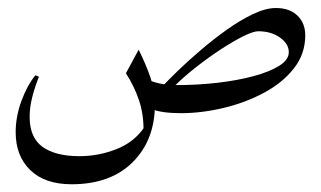

<svg xmlns="http://www.w3.org/2000/svg" viewBox="-20 -278 809 484"><path d="M425.3 -63.5 436.5 7.3Q385.7 7.3 359.9 -3.9L350.1 -78.6Q379.9 -63.5 425.3 -63.5ZM329.6 -152.8Q348.1 -115.2 359.4 -82.3Q370.6 -49.3 370.6 -15.6Q370.6 74.7 314.7 130.6Q258.8 186.5 160.6 186.5Q93.3 186.5 56.4 150.9Q19.5 115.2 19.5 55.2Q19.5 16.1 33.9 -23.2Q48.3 -62.5 69.3 -88.4L78.1 -84.5Q67.4 -57.6 61 -32.2Q54.7 -6.8 54.7 16.6Q54.7 68.8 87.4 92.3Q120.1 115.7 180.2 115.7Q228.5 115.7 273.7 97.9Q318.8 80.1 344.2 42L341.8 51.8Q342.3 10.7 330.6 -24.7Q318.8 -60.1 297.4 -93.3ZM675.3 -257.8Q710 -257.8 729.7 -238.8Q749.5 -219.7 749.5 -189Q749.5 -142.1 720.9 -105.7Q692.4 -69.3 645.5 -44.2Q598.6 -19 543.5 -5.9Q488.3 7.3 435.5 7.3L424.3 -63.5Q477.5 -63.5 528.3 -69.3Q579.1 -75.2 619.6 -86.2Q660.2 -97.2 684.1 -112.3Q708 -127.4 708 -146.5Q708 -167.5 685.8 -183.3Q663.6 -199.2 630.9 -199.2Q618.7 -199.2 593.5 -186.8Q568.4 -174.3 536.6 -153.6Q504.9 -132.8 472.9 -107.7Q440.9 -82.5 416 -57.1L388.2 -59.1Q402.8 -74.7 428.2 -99.4Q453.6 -124 485.6 -151.4Q517.6 -178.7 551.5 -202.9Q585.4 -227.1 617.7 -242.4Q649.9 -257.8 675.3 -257.8Z"/></svg>

Font: Lateef Light
Style: Regular
Weight: 300
Designer: SIL International
Foundry: SIL International
Version: Version 4.200